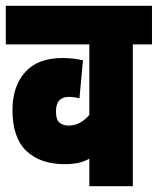

<svg xmlns="http://www.w3.org/2000/svg" viewBox="-20 -642 544 662"><path d="M504 -489H438V0H288V-95Q269 -84 248 -80Q227 -76 202 -76Q119 -76 71 -121.5Q23 -167 23 -263Q23 -344 66.5 -393Q110 -442 196 -442Q233 -442 266 -434L254 -303Q246 -305 237.5 -306.5Q229 -308 218 -308Q173 -308 173 -258Q173 -228 186 -218.5Q199 -209 216 -209Q238 -209 256 -219Q274 -229 288 -246V-489H0V-622H504Z"/></svg>

Font: Noto Sans ExtraCondensed Black
Style: Regular
Weight: 900
Width: 2
Designer: Monotype Design Team
Foundry: Monotype Imaging Inc.
Version: Version 2.013; ttfautohint (v1.8.4.7-5d5b)